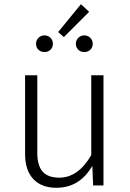

<svg xmlns="http://www.w3.org/2000/svg" viewBox="-20 -880 616 911"><path d="M471 0H422L418 -93Q358 11 247 11Q177 11 138 -30.5Q99 -72 99 -149V-523H157V-155Q157 -94 182.5 -65.5Q208 -37 261 -37Q351 -37 413 -144V-523H471ZM403 -824 283 -704 256 -728 364 -860ZM231 -672Q231 -655 219.5 -644Q208 -633 191 -633Q174 -633 162.5 -644Q151 -655 151 -672Q151 -689 162.5 -700.5Q174 -712 191 -712Q208 -712 219.5 -700.5Q231 -689 231 -672ZM420 -672Q420 -655 408.5 -644Q397 -633 380 -633Q363 -633 351.5 -644Q340 -655 340 -672Q340 -689 351.5 -700.5Q363 -712 380 -712Q397 -712 408.5 -700.5Q420 -689 420 -672Z"/></svg>

Font: Fira Sans Light
Style: Regular
Weight: 300
Designer: bBox Type GmbH & Carrois Corporate GbR & Edenspiekermann AG
Foundry: bBox Type GmbH & Carrois Corporate GbR & Edenspiekermann AG
Version: Version 4.301